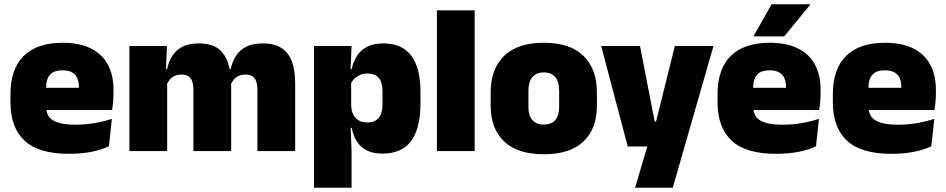

<svg xmlns="http://www.w3.org/2000/svg" viewBox="-20 -708 4436 900"><path d="M303 13Q161.5 13 95.2 -48.5Q29 -110 29 -228.5V-267Q29 -384.5 91.2 -446Q153.5 -507.5 273 -507.5Q352.5 -507.5 405.5 -481.2Q458.5 -455 485.2 -405.8Q512 -356.5 512 -287V-271.5Q512 -251.5 510.2 -230.8Q508.5 -210 505 -192.5H346.5Q348.5 -223 349.2 -250Q350 -277 350 -298.5Q350 -324.5 342 -342.2Q334 -360 317 -369.2Q300 -378.5 273 -378.5Q232.5 -378.5 214.2 -357.5Q196 -336.5 196 -298V-253.5L197 -234.5V-203.5Q197 -188 202.5 -173.5Q208 -159 222.8 -147.8Q237.5 -136.5 264.8 -130Q292 -123.5 335.5 -123.5Q380 -123.5 422.5 -130.8Q465 -138 504.5 -151L490.5 -22.5Q456 -5.5 408.2 3.8Q360.5 13 303 13ZM122.5 -192.5V-296.5H469.5V-192.5Z M1186.5 0V-288Q1186.5 -310 1181.2 -325.8Q1176 -341.5 1163.5 -350Q1151 -358.5 1129 -358.5Q1111.5 -358.5 1098.2 -352Q1085 -345.5 1075.8 -334.8Q1066.5 -324 1061.5 -310.5L1046 -383.5H1061Q1068.5 -418 1085.5 -445.2Q1102.5 -472.5 1133.2 -488.5Q1164 -504.5 1212.5 -504.5Q1264.5 -504.5 1297.8 -484Q1331 -463.5 1347.2 -422.2Q1363.5 -381 1363.5 -318.5V0ZM586.5 0V-492.5H762.5L757 -352.5L763.5 -348V0ZM886.5 0V-288Q886.5 -310 881.2 -325.8Q876 -341.5 863.5 -350Q851 -358.5 829 -358.5Q811.5 -358.5 798.2 -352Q785 -345.5 775.8 -334.8Q766.5 -324 761.5 -310.5L734.5 -383.5H763Q770.5 -418 787.2 -445.2Q804 -472.5 834.5 -488.5Q865 -504.5 912.5 -504.5Q981 -504.5 1015.8 -469Q1050.5 -433.5 1059 -366.5Q1060 -356.5 1061.8 -341Q1063.5 -325.5 1063.5 -314V0Z M1773 12Q1728.5 12 1699 -3Q1669.5 -18 1652.5 -45.2Q1635.5 -72.5 1628.5 -109H1586L1626 -216.5Q1626.5 -191 1635.2 -172.5Q1644 -154 1660.8 -144Q1677.5 -134 1701.5 -134Q1737 -134 1755 -155.2Q1773 -176.5 1773 -219V-279Q1773 -322 1755.5 -342.8Q1738 -363.5 1702.5 -363.5Q1683.5 -363.5 1667.5 -356.5Q1651.5 -349.5 1640 -337.8Q1628.5 -326 1623 -311.5L1582.5 -383.5H1628.5Q1635.5 -417.5 1652.5 -445Q1669.5 -472.5 1700 -488.5Q1730.5 -504.5 1778.5 -504.5Q1863.5 -504.5 1907.2 -447.5Q1951 -390.5 1951 -275.5V-223Q1951 -106.5 1907.2 -47.2Q1863.5 12 1773 12ZM1452 172V-492.5H1628L1622 -352L1626 -340V-158L1623 -128.5L1628 0V172Z M2028 0V-659.5H2205V0Z M2529 15Q2405.5 15 2342.8 -45.2Q2280 -105.5 2280 -212.5V-275Q2280 -384.5 2343 -446Q2406 -507.5 2529 -507.5Q2652.5 -507.5 2715.2 -446Q2778 -384.5 2778 -275V-212.5Q2778 -105.5 2715.5 -45.2Q2653 15 2529 15ZM2529 -124Q2564.5 -124 2582.8 -145.2Q2601 -166.5 2601 -206V-282Q2601 -324.5 2582.8 -346.5Q2564.5 -368.5 2529 -368.5Q2494 -368.5 2475.5 -346.5Q2457 -324.5 2457 -282V-206Q2457 -166.5 2475.5 -145.2Q2494 -124 2529 -124Z M3140 -138 3045 -97 3143.5 -492.5H3324.5L3133.5 172H2957L3033.5 -87L3117.5 -21.5H2922.5L2798 -492.5H2980L3049 -138Z M3617.5 13Q3476 13 3409.8 -48.5Q3343.5 -110 3343.5 -228.5V-267Q3343.5 -384.5 3405.8 -446Q3468 -507.5 3587.5 -507.5Q3667 -507.5 3720 -481.2Q3773 -455 3799.8 -405.8Q3826.5 -356.5 3826.5 -287V-271.5Q3826.5 -251.5 3824.8 -230.8Q3823 -210 3819.5 -192.5H3661Q3663 -223 3663.8 -250Q3664.5 -277 3664.5 -298.5Q3664.5 -324.5 3656.5 -342.2Q3648.5 -360 3631.5 -369.2Q3614.5 -378.5 3587.5 -378.5Q3547 -378.5 3528.8 -357.5Q3510.5 -336.5 3510.5 -298V-253.5L3511.5 -234.5V-203.5Q3511.5 -188 3517 -173.5Q3522.5 -159 3537.2 -147.8Q3552 -136.5 3579.2 -130Q3606.5 -123.5 3650 -123.5Q3694.5 -123.5 3737 -130.8Q3779.5 -138 3819 -151L3805 -22.5Q3770.5 -5.5 3722.8 3.8Q3675 13 3617.5 13ZM3437 -192.5V-296.5H3784V-192.5ZM3597 -688H3778V-686L3656 -537.5H3512.5V-539Z M4158 13Q4016.5 13 3950.2 -48.5Q3884 -110 3884 -228.5V-267Q3884 -384.5 3946.2 -446Q4008.5 -507.5 4128 -507.5Q4207.5 -507.5 4260.5 -481.2Q4313.5 -455 4340.2 -405.8Q4367 -356.5 4367 -287V-271.5Q4367 -251.5 4365.2 -230.8Q4363.5 -210 4360 -192.5H4201.5Q4203.5 -223 4204.2 -250Q4205 -277 4205 -298.5Q4205 -324.5 4197 -342.2Q4189 -360 4172 -369.2Q4155 -378.5 4128 -378.5Q4087.5 -378.5 4069.2 -357.5Q4051 -336.5 4051 -298V-253.5L4052 -234.5V-203.5Q4052 -188 4057.5 -173.5Q4063 -159 4077.8 -147.8Q4092.5 -136.5 4119.8 -130Q4147 -123.5 4190.5 -123.5Q4235 -123.5 4277.5 -130.8Q4320 -138 4359.5 -151L4345.5 -22.5Q4311 -5.5 4263.2 3.8Q4215.5 13 4158 13ZM3977.5 -192.5V-296.5H4324.5V-192.5Z"/></svg>

Font: Anek Gurmukhi ExtraBold
Style: Regular
Weight: 800
Designer: Sarang Kulkarni (Gurmukhi), Yesha Goshar (Latin)
Foundry: Ek Type
Version: Version 1.003